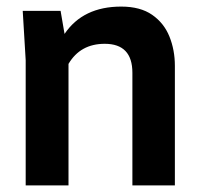

<svg xmlns="http://www.w3.org/2000/svg" viewBox="-20 -563 603 583"><path d="M511 0H382V-342Q382 -430 298 -430Q224 -430 188 -369V0H58V-380L49 -530H164L176 -460Q232 -543 348 -543Q406 -543 442 -518Q478 -493 494.5 -452Q511 -411 511 -363Z"/></svg>

Font: Tanohe Sans SemiBold
Style: Regular
Weight: 600
Designer: Village Type and Design LLC & Cristiano Sobral
Foundry: Cooper Hewitt Smithsonian Design Museum
Version: Version 1.00;September 29, 2021;FontCreator 13.0.0.2655 64-b